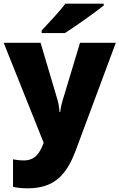

<svg xmlns="http://www.w3.org/2000/svg" viewBox="-21 -786 651 1046"><path d="M544 -756V-766H335C302 -721 240 -657 206 -620V-606H333C387 -640 497 -718 544 -756ZM-1 -553 217 -8 215 -3C196 45 172 88 109 88C86 88 64 85 50 82V232C69 236 93 240 128 240C273 240 340 170 391 35L610 -553H415L319 -235C315 -222 310 -202 307 -176H303C302 -197 298 -222 294 -236L200 -553Z"/></svg>

Font: Noto Sans Malayalam Black
Style: Regular
Weight: 900
Designer: Jelle Bosma - Monotype Design Team
Foundry: Monotype Imaging Inc.
Version: Version 2.104